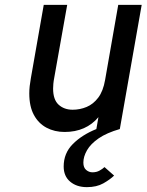

<svg xmlns="http://www.w3.org/2000/svg" viewBox="-20 -531 603 790"><path d="M337.5 239Q295.5 239 268.8 216.5Q242 194 242 154Q242 99.5 279.5 61.8Q317 24 376.5 0L385 -49Q360 -19 325 -3.5Q290 12 246 12Q204.5 12 171.5 -5.5Q138.5 -23 119.5 -58Q100.5 -93 100.5 -146.5Q100.5 -161.5 102.2 -177Q104 -192.5 107 -209.5L160 -511H256.5L203.5 -213Q200.5 -197.5 199.5 -186.2Q198.5 -175 198.5 -166.5Q198.5 -121 221.2 -100.2Q244 -79.5 279 -79.5Q309 -79.5 336.5 -91Q364 -102.5 384.2 -129.2Q404.5 -156 412.5 -202.5L466.5 -511H563L473 0Q419 15.5 386 38.2Q353 61 338 87.2Q323 113.5 323 138Q323 158.5 334.5 168.2Q346 178 360.5 178Q377 178 389.5 171Q402 164 410 156.5L449.5 191.5Q432.5 208 405 223.5Q377.5 239 337.5 239Z"/></svg>

Font: Overpass Medium
Style: Italic
Weight: 500
Italic angle: -10°
Designer: Delve Withrington, Dave Bailey, Thomas Jockin
Foundry: Delve Fonts LLC
Version: Version 4.000